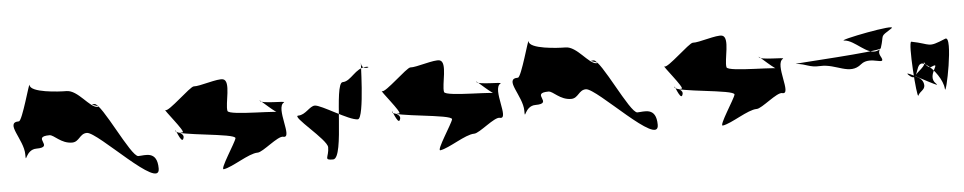

<svg xmlns="http://www.w3.org/2000/svg" viewBox="-35 -899 4972 990"><g transform="rotate(-5 2451.0 -404.5)"><path d="M78 -310C78 -252 80 -334 138 -334C236 -334 113 -397 211 -397C234 -397 267 -349 324 -349C362 -349 366 -392 404 -392C460 -392 757 -62 757 -177C757 -272 692 -250 658 -250C620 -250 494 -537 456 -537C413 -537 504 -521 470 -521C430 -521 377 -616 318 -616C278 -616 131 -624 131 -664C131 -683 78 -482 60 -482C-16 -482 78 -386 78 -310Z M896 -317C884 -294 856 -388 860 -362C862 -336 1170 -324 1165 -298C1161 -277 1070 -142 1091 -144C1138 -151 1226 -214 1272 -214C1299 -213 1384 -292 1411 -284C1463 -270 1382 -436 1430 -460C1446 -468 1312 -462 1306 -480C1300 -492 1392 -400 1404 -408C1426 -424 1141 -415 1136 -442C1128 -480 1168 -594 1128 -606C1100 -614 1004 -580 974 -583C955 -584 833 -462 818 -474C802 -484 914 -352 896 -352C862 -350 912 -348 896 -317Z M1657 -145C1718 -145 1694 -538 1741 -538C1785 -538 1812 -606 1868 -606C1905 -606 1843 -584 1843 -628C1843 -670 1838 -340 1802 -340C1756 -340 1620 -430 1587 -430C1560 -430 1536 -386 1498 -386C1459 -386 1637 -250 1637 -210C1637 -158 1605 -145 1657 -145Z M2017 -317C2005 -294 1977 -388 1981 -362C1983 -336 2291 -324 2286 -298C2282 -277 2191 -142 2212 -144C2259 -151 2347 -214 2393 -214C2420 -213 2505 -292 2532 -284C2584 -270 2503 -436 2551 -460C2567 -468 2433 -462 2427 -480C2421 -492 2513 -400 2525 -408C2547 -424 2262 -415 2257 -442C2249 -480 2289 -594 2249 -606C2221 -614 2125 -580 2095 -583C2076 -584 1954 -462 1939 -474C1923 -484 2035 -352 2017 -352C1983 -350 2033 -348 2017 -317Z M2661 -310C2661 -252 2663 -334 2721 -334C2819 -334 2696 -397 2794 -397C2817 -397 2850 -349 2907 -349C2945 -349 2949 -392 2987 -392C3043 -392 3340 -62 3340 -177C3340 -272 3275 -250 3241 -250C3203 -250 3077 -537 3039 -537C2996 -537 3087 -521 3053 -521C3013 -521 2960 -616 2901 -616C2861 -616 2714 -624 2714 -664C2714 -683 2661 -482 2643 -482C2567 -482 2661 -386 2661 -310Z M3479 -317C3467 -294 3439 -388 3443 -362C3445 -336 3753 -324 3748 -298C3744 -277 3653 -142 3674 -144C3721 -151 3809 -214 3855 -214C3882 -213 3967 -292 3994 -284C4046 -270 3965 -436 4013 -460C4029 -468 3895 -462 3889 -480C3883 -492 3975 -400 3987 -408C4009 -424 3724 -415 3719 -442C3711 -480 3751 -594 3711 -606C3683 -614 3587 -580 3557 -583C3538 -584 3416 -462 3401 -474C3385 -484 3497 -352 3479 -352C3445 -350 3495 -348 3479 -317Z M4077 -428C4136 -422 4142 -403 4202 -406C4285 -410 4349 -344 4412 -397C4464 -440 4549 -370 4515 -430C4496 -466 4537 -471 4499 -458C4447 -442 4391 -522 4337 -526C4289 -528 4625 -594 4583 -567C4516 -524 4545 -545 4520 -470C4515 -454 4059 -430 4077 -428Z M4736 -374C4741 -354 4671 -316 4689 -308C4711 -299 4726 -284 4727 -260C4727 -236 4702 -232 4692 -210C4683 -192 4661 -494 4680 -490C4783 -470 4758 -449 4855 -490C4900 -510 4833 -184 4831 -234C4828 -278 4785 -338 4749 -363C4679 -413 4712 -260 4650 -321C4611 -359 4828 -228 4788 -264C4739 -308 4831 -379 4772 -352C4747 -341 4729 -400 4736 -374Z"/></g></svg>

Font: CiSf CamouflageKit II
Style: Regular
Weight: 400
Version: Version 1